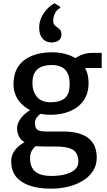

<svg xmlns="http://www.w3.org/2000/svg" viewBox="-20 -877 642 1149"><path d="M285 252Q175 252 111 211.5Q47 171 47 88Q47 57 62 32.8Q77 8.5 99 -8Q121 -24.5 142 -33L216 -22Q205.5 -12.5 192.5 -2Q179.5 8.5 169.8 25.8Q160 43 160 72Q160 105 173 128.2Q186 151.5 214.2 163.8Q242.5 176 289 176Q332 176 368.5 166.8Q405 157.5 427 138.8Q449 120 449 92Q449 62.5 438.2 42Q427.5 21.5 398.2 10.8Q369 0 313 0H258Q229.5 0 207.5 -1.2Q185.5 -2.5 168 -7Q162 -8.5 156.5 -12.2Q151 -16 145 -18Q107.5 -32.5 94.8 -58Q82 -83.5 82 -109Q82 -128.5 92.2 -148.8Q102.5 -169 121.2 -187.8Q140 -206.5 165 -221L236.5 -203Q218.5 -196 203.8 -178.8Q189 -161.5 189 -142Q189 -111.5 203.8 -100.8Q218.5 -90 253 -90H353Q417.5 -90 458 -76.5Q498.5 -63 520.5 -40.2Q542.5 -17.5 550.8 10.2Q559 38 559 67Q559 110.5 537.5 144.8Q516 179 478 203Q440 227 390.5 239.5Q341 252 285 252ZM281.5 -190Q219 -190 169 -213.2Q119 -236.5 90 -277.8Q61 -319 61 -373Q61 -438 90 -480Q119 -522 169.5 -542.5Q220 -563 283.5 -564Q345.5 -565.5 397 -546Q448.5 -526.5 479.2 -485.2Q510 -444 510 -379Q510 -318 480.5 -275.8Q451 -233.5 399.5 -211.8Q348 -190 281.5 -190ZM284.5 -265Q336 -265 366.5 -288.2Q397 -311.5 397 -375.5Q397 -430.5 370.5 -459.2Q344 -488 290 -488Q259 -488 232.5 -479Q206 -470 190 -446Q174 -422 174 -377.5Q174 -332 200.2 -298.5Q226.5 -265 284.5 -265ZM448.5 -470 417 -516.5Q428 -530.5 460.8 -545.5Q493.5 -560.5 532.5 -560.5H588.5V-470ZM288.5 -623Q255 -623 234.8 -645.8Q214.5 -668.5 214.5 -711Q214.5 -743.5 226.5 -769.8Q238.5 -796 255 -815Q271.5 -834 286 -844.8Q300.5 -855.5 305.5 -857H307.5L340.5 -836V-829Q322 -821 310.2 -799.2Q298.5 -777.5 298.5 -752Q298.5 -735.5 307 -726.8Q315.5 -718 324.5 -712Q333.5 -706 340.5 -697.2Q347.5 -688.5 347.5 -671Q347.5 -650.5 337.2 -640.2Q327 -630 314 -626.5Q301 -623 293.5 -623Z"/></svg>

Font: Tracken
Style: Regular
Weight: 400
Designer: Eben Sorkin
Foundry: Eben Sorkin
Version: Version 2.001